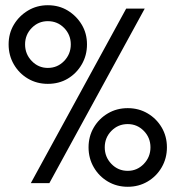

<svg xmlns="http://www.w3.org/2000/svg" viewBox="-20 -701 672 735"><path d="M163 -380Q121 -380 87 -400Q53 -420 33 -454.5Q13 -489 13 -531Q13 -573 33 -606.5Q53 -640 87 -660.5Q121 -681 163 -681Q206 -681 239.5 -660.5Q273 -640 293 -606.5Q313 -573 313 -531Q313 -489 293 -454.5Q273 -420 239.5 -400Q206 -380 163 -380ZM163 -441Q200 -441 225.5 -467.5Q251 -494 251 -531Q251 -568 225.5 -594Q200 -620 163 -620Q127 -620 101.5 -594Q76 -568 76 -531Q76 -494 101.5 -467.5Q127 -441 163 -441ZM98 0 463 -668H534L169 0ZM469 14Q427 14 393 -6Q359 -26 339 -60.5Q319 -95 319 -137Q319 -179 339 -213Q359 -247 393 -267Q427 -287 469 -287Q511 -287 545 -267Q579 -247 599 -213Q619 -179 619 -137Q619 -95 599 -60.5Q579 -26 545 -6Q511 14 469 14ZM469 -47Q505 -47 530.5 -73.5Q556 -100 556 -137Q556 -174 530.5 -200Q505 -226 469 -226Q432 -226 406.5 -200Q381 -174 381 -137Q381 -100 406.5 -73.5Q432 -47 469 -47Z"/></svg>

Font: Atkinson Hyperlegible Mono ExtraLight
Style: Regular
Weight: 400
Monospace: yes
Version: Version 2.001